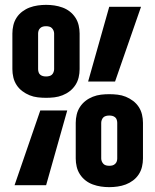

<svg xmlns="http://www.w3.org/2000/svg" viewBox="-20 -763 640 791"><path d="M170 -360Q153 -360 135.5 -362Q118 -364 102 -370.5Q86 -377 72 -387.5Q58 -398 48.5 -412.5Q39 -427 35 -444Q31 -461 31 -478V-625Q31 -642 35 -659Q39 -676 48.5 -690.5Q58 -705 72 -715.5Q86 -726 102 -732Q118 -738 135.5 -740.5Q153 -743 170 -743Q187 -743 204 -740.5Q221 -738 237.5 -732Q254 -726 267.5 -715.5Q281 -705 290.5 -690.5Q300 -676 304 -659Q308 -642 308 -625V-478Q308 -461 304 -444Q300 -427 290.5 -412.5Q281 -398 267.5 -387.5Q254 -377 237.5 -370.5Q221 -364 204 -362Q187 -360 170 -360ZM343 -427 430 -735H561L454 -427ZM170 -448Q176 -448 182.5 -449.5Q189 -451 193.5 -455Q198 -459 200.5 -465.5Q203 -472 203 -478V-625Q203 -631 200.5 -637Q198 -643 193.5 -647.5Q189 -652 182.5 -653.5Q176 -655 170 -655Q163 -655 157 -653.5Q151 -652 146 -647.5Q141 -643 139 -637Q137 -631 137 -625V-478Q137 -472 139 -465.5Q141 -459 146 -455Q151 -451 157 -449.5Q163 -448 170 -448ZM430 8Q413 8 396 5.5Q379 3 362.5 -3Q346 -9 332.5 -19.5Q319 -30 309.5 -44.5Q300 -59 296 -76Q292 -93 292 -110V-257Q292 -274 296 -291Q300 -308 309.5 -322.5Q319 -337 332.5 -347.5Q346 -358 362.5 -364.5Q379 -371 396 -373Q413 -375 430 -375Q447 -375 464.5 -373Q482 -371 498 -364.5Q514 -358 528 -347.5Q542 -337 551.5 -322.5Q561 -308 565 -291Q569 -274 569 -257V-110Q569 -93 565 -76Q561 -59 551.5 -44.5Q542 -30 528 -19.5Q514 -9 498 -3Q482 3 464.5 5.5Q447 8 430 8ZM40 0 146 -308H257L170 0ZM430 -80Q437 -80 443 -81.5Q449 -83 454 -87.5Q459 -92 461 -98Q463 -104 463 -110V-257Q463 -263 461 -269.5Q459 -276 454 -280Q449 -284 443 -285.5Q437 -287 430 -287Q424 -287 417.5 -285.5Q411 -284 406.5 -280Q402 -276 399.5 -269.5Q397 -263 397 -257V-110Q397 -104 399.5 -98Q402 -92 406.5 -87.5Q411 -83 417.5 -81.5Q424 -80 430 -80Z"/></svg>

Font: Iosevka Extrabold Extended
Style: Regular
Weight: 800
Width: 7
Monospace: yes
Designer: Belleve Invis
Foundry: Belleve Invis
Version: Version 32.5.0; ttfautohint (v1.8.4)